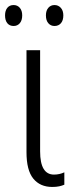

<svg xmlns="http://www.w3.org/2000/svg" viewBox="-33 -731 292 761"><path d="M174 10Q126 10 99 -23Q72 -56 72 -128V-532H126V-131Q126 -39 181 -39Q203 -39 222 -48V1Q213 5 201.5 7.5Q190 10 174 10ZM-13 -670Q-13 -689 -4 -700Q5 -711 21 -711Q36 -711 45.5 -700Q55 -689 55 -670Q55 -650 45.5 -639Q36 -628 21 -628Q5 -628 -4 -639Q-13 -650 -13 -670ZM149 -670Q149 -689 158.5 -700Q168 -711 183 -711Q198 -711 208 -700Q218 -689 218 -670Q218 -650 208.5 -639Q199 -628 183 -628Q168 -628 158.5 -639Q149 -650 149 -670Z"/></svg>

Font: Noto Sans Condensed Light
Style: Regular
Weight: 300
Width: 3
Designer: Monotype Design Team
Foundry: Monotype Imaging Inc.
Version: Version 2.013; ttfautohint (v1.8.4.7-5d5b)